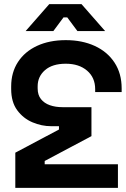

<svg xmlns="http://www.w3.org/2000/svg" viewBox="-20 -908 608 928"><path d="M568 -481V-463H440V-477Q440 -533 401 -566.5Q362 -600 298 -600Q233 -600 197.5 -569Q162 -538 162 -491V-481Q162 -449 178 -429Q194 -409 221 -399.5Q248 -390 282 -390H422V-250L196 -130V-114H550V0H54V-170L265 -282V-298H228Q181 -298 136.5 -317Q92 -336 63 -375.5Q34 -415 34 -478V-490Q34 -558 67 -608.5Q100 -659 159.5 -686.5Q219 -714 298 -714Q377 -714 438 -686Q499 -658 533.5 -605.5Q568 -553 568 -481ZM104 -758 218 -888H374L488 -758H354L305 -824H287L238 -758Z"/></svg>

Font: Space 7353
Style: Regular
Weight: 400
Designer: Christine Claussen + Ruben Lyon  (Space 7353)
Version: Version 1.000;FEAKit 1.0